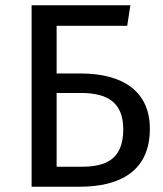

<svg xmlns="http://www.w3.org/2000/svg" viewBox="-20 -709 619 729"><path d="M290 -76H195V-356H287C388 -356 448 -320 448 -218C448 -103 381 -76 290 -76ZM286 -430H195V-611H463L475 -689H100V0H282C438 0 549 -61 549 -220C549 -362 447 -430 286 -430Z"/></svg>

Font: Fira Math
Style: Regular
Weight: 400
Designer: Xiangdong Zeng
Foundry: Xiangdong Zeng
Version: Version 0.3.4